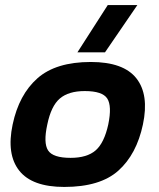

<svg xmlns="http://www.w3.org/2000/svg" viewBox="-20 -729 629 759"><path d="M286 -522 406 -709H523L395 -522ZM234 10Q107 10 56 -54.5Q5 -119 30 -237Q55 -355 128 -419.5Q201 -484 339 -484Q468 -484 519 -419.5Q570 -355 545 -237Q520 -119 448 -54.5Q376 10 234 10ZM259 -105Q324 -105 358 -134.5Q392 -164 408 -237Q423 -310 404 -339.5Q385 -369 315 -369Q251 -369 216.5 -339.5Q182 -310 167 -237Q151 -164 170 -134.5Q189 -105 259 -105Z"/></svg>

Font: Kanit Medium
Style: Italic
Weight: 500
Italic angle: -12°
Designer: Katatrad Team
Foundry: CadsonDemak
Version: Version 2.000; ttfautohint (v1.8.3)